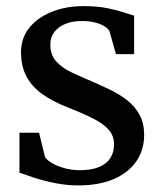

<svg xmlns="http://www.w3.org/2000/svg" viewBox="-20 -580 518 612"><path d="M229.5 11Q192 11 155 3.5Q118 -4 88.2 -13.8Q58.5 -23.5 42 -29.5V-157H104.5L123.5 -79.5Q129.5 -69.5 146.2 -59.8Q163 -50 186 -43.8Q209 -37.5 233.5 -37.5Q272 -37.5 296.2 -47.8Q320.5 -58 332 -76.5Q343.5 -95 343.5 -119.5Q343.5 -147.5 326 -167Q308.5 -186.5 275 -203.2Q241.5 -220 194 -238.5Q146 -257.5 113.2 -281.2Q80.5 -305 63.8 -337.2Q47 -369.5 47 -413.5Q47 -458.5 73.2 -491.2Q99.5 -524 144.8 -542.2Q190 -560.5 246 -560.5Q289 -560.5 320.5 -554.2Q352 -548 373.5 -540.8Q395 -533.5 407.5 -530V-407.5H349.5L329 -480.5Q324.5 -489.5 311.8 -497Q299 -504.5 281 -508.8Q263 -513 242.5 -513Q213 -513.5 190 -504.5Q167 -495.5 153.8 -478.8Q140.5 -462 140.5 -438.5Q140.5 -405 159 -384.5Q177.5 -364 206.8 -350Q236 -336 268.5 -322.5Q300.5 -308.5 331.2 -293.8Q362 -279 386.2 -259.8Q410.5 -240.5 425 -213.8Q439.5 -187 439.5 -150Q439.5 -102 414.5 -65.8Q389.5 -29.5 342.5 -9.2Q295.5 11 229.5 11Z"/></svg>

Font: Merriweather 36pt
Style: Regular
Weight: 400
Designer: Eben Sorkin
Foundry: Eben Sorkin
Version: Version 2.100